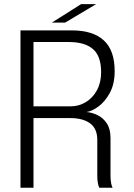

<svg xmlns="http://www.w3.org/2000/svg" viewBox="-20 -880 626 900"><path d="M76 0V-737.5H318Q415 -737.5 466.2 -691Q517.5 -644.5 517.5 -546.5Q517.5 -486.5 495 -445Q472.5 -403.5 441.5 -380.8Q410.5 -358 385 -355Q410.5 -353 436.8 -340.5Q463 -328 480.5 -302Q498 -276 498 -233V-55.5Q498 -35 501.2 -19.8Q504.5 -4.5 508 0H445.5Q442.5 -5 439.2 -19.8Q436 -34.5 436 -55.5V-224.5Q436 -277 402.2 -301.8Q368.5 -326.5 309.5 -326.5H137V0ZM303.5 -683H137V-381.5H310.5Q349.5 -381.5 382.2 -401.2Q415 -421 434.5 -457Q454 -493 454 -541.5Q454 -617.5 415.5 -650.2Q377 -683 303.5 -683ZM223 -774 360 -860.5H430.5L285 -774Z"/></svg>

Font: Epilogue Light
Style: Regular
Weight: 300
Designer: Tyler Finck
Foundry: Etcetera Type Co
Version: Version 2.111; ttfautohint (v1.8.3)